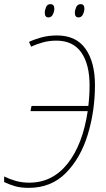

<svg xmlns="http://www.w3.org/2000/svg" viewBox="-29 -896 509 926"><path d="M233 -854Q233 -876 214 -876Q199 -876 193 -861.5Q187 -847 187 -834Q187 -812 205 -812Q219 -812 226 -826.5Q233 -841 233 -854ZM378 -854Q378 -876 360 -876Q345 -876 338.5 -861.5Q332 -847 332 -834Q332 -812 350 -812Q364 -812 371 -826.5Q378 -841 378 -854ZM429 -486Q429 -596 383.5 -660.5Q338 -725 246 -725Q205 -725 170.5 -715.5Q136 -706 111 -694L121 -671Q147 -683 177.5 -691.5Q208 -700 243 -700Q323 -700 363 -643Q403 -586 403 -484Q403 -435 397 -385H123L118 -360H394Q370 -199 297 -107Q224 -15 112 -15Q77 -15 47 -23.5Q17 -32 -9 -45V-18Q16 -6 43.5 2Q71 10 110 10Q218 10 289 -62Q360 -134 394.5 -247.5Q429 -361 429 -486Z"/></svg>

Font: Noto Sans Display SemiCondensed Thin
Style: Italic
Weight: 250
Width: 4
Designer: Monotype Design team
Foundry: Monotype Imaging Inc.
Version: 1.000